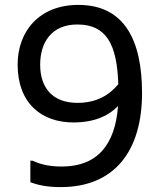

<svg xmlns="http://www.w3.org/2000/svg" viewBox="-20 -752 656 784"><path d="M300 -732C140 -732 52 -624 52 -488C52 -332 148 -252 280 -252C374 -252 429 -285 462 -319C450 -161 378 -72 232 -72C172 -72 140 -84 112 -96H104V-8C136 4 172 12 228 12C448 12 560 -136 560 -372C560 -588 488 -732 300 -732ZM296 -332C196 -332 144 -392 144 -488C144 -576 188 -652 296 -652C415 -652 458 -570 463 -408C426 -364 375 -332 296 -332Z"/></svg>

Font: Kufam Arabic Latin Roman Normal
Style: Regular
Weight: 400
Designer: Wael Morcos & Artur Schmal
Version: Version 1.200;PS 001.200;hotconv 1.0.88;makeotf.lib2.5.64775